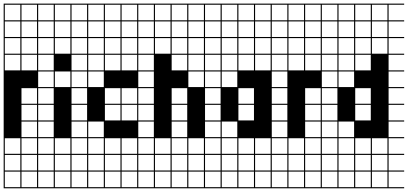

<svg xmlns="http://www.w3.org/2000/svg" viewBox="-20 -747 2222 1046"><path d="M272.7 278.8H0V187.9H6.1V272.7H90.9V187.9H97V272.7H181.8V187.9H0V-727.3H272.7V-721.2H187.9V-636.4H272.7V-630.3H187.9V-545.5H272.7V-539.4H187.9V-454.5H272.7V-448.5H187.9V-363.6H272.7V-357.6H187.9V-272.7H272.7V-266.7H187.9V-181.8H272.7V-175.8H187.9V-90.9H272.7V-84.8H187.9V0H272.7V6.1H187.9V90.9H272.7V97H187.9V181.8H272.7V187.9H187.9V272.7H272.7ZM90.9 -636.4V-721.2H6.1V-636.4ZM97 -636.4H181.8V-721.2H97ZM6.1 -545.5H90.9V-630.3H6.1ZM97 -545.5H181.8V-630.3H97ZM6.1 -454.5H90.9V-539.4H6.1ZM97 -454.5H181.8V-539.4H97ZM6.1 -363.6H90.9V-448.5H6.1ZM97 -363.6H181.8V-448.5H97ZM97 -181.8H181.8V-266.7H97ZM97 -90.9H181.8V-175.8H97ZM97 0H181.8V-84.8H97ZM6.1 90.9H90.9V6.1H6.1ZM97 90.9H181.8V6.1H97ZM6.1 181.8H90.9V97H6.1ZM97 181.8H181.8V97H97Z M272.7 278.8V187.9H278.8V272.7H363.6V187.9H272.7V-727.3H454.5V-721.2H369.7V-636.4H454.5V-630.3H369.7V-545.5H454.5V-539.4H369.7V-454.5H454.5V-448.5H369.7V-363.6H454.5V-357.6H369.7V-272.7H454.5V-266.7H369.7V-181.8H454.5V-175.8H369.7V-90.9H454.5V-84.8H369.7V0H454.5V6.1H369.7V90.9H454.5V97H369.7V181.8H454.5V187.9H369.7V272.7H454.5V278.8ZM278.8 -636.4H363.6V-721.2H278.8ZM278.8 -545.5H363.6V-630.3H278.8ZM278.8 -454.5H363.6V-539.4H278.8ZM278.8 -272.7H363.6V-357.6H278.8ZM278.8 90.9H363.6V6.1H278.8ZM363.6 97H278.8V181.8H363.6Z M818.2 278.8H454.5V187.9H460.6V272.7H545.5V187.9H551.5V272.7H636.4V187.9H642.4V272.7H727.3V187.9H454.5V-727.3H818.2V-721.2H733.3V-636.4H818.2V-630.3H733.3V-545.5H818.2V-539.4H733.3V-454.5H818.2V-448.5H733.3V-363.6H818.2V-357.6H733.3V-272.7H818.2V-266.7H733.3V-181.8H818.2V-175.8H733.3V-90.9H818.2V-84.8H733.3V0H818.2V6.1H733.3V90.9H818.2V97H733.3V181.8H818.2V187.9H733.3V272.7H818.2ZM642.4 -636.4H727.3V-721.2H642.4ZM551.5 -636.4H636.4V-721.2H551.5ZM460.6 -636.4H545.5V-721.2H460.6ZM551.5 -545.5H636.4V-630.3H551.5ZM642.4 -545.5H727.3V-630.3H642.4ZM460.6 -545.5H545.5V-630.3H460.6ZM642.4 -454.5H727.3V-539.4H642.4ZM551.5 -454.5H636.4V-539.4H551.5ZM460.6 -454.5H545.5V-539.4H460.6ZM642.4 -363.6H727.3V-448.5H642.4ZM460.6 -363.6H545.5V-448.5H460.6ZM551.5 -363.6H636.4V-448.5H551.5ZM460.6 -272.7H545.5V-357.6H460.6ZM551.5 -181.8H636.4V-266.7H551.5ZM642.4 -181.8H727.3V-266.7H642.4ZM551.5 -90.9H636.4V-175.8H551.5ZM642.4 -90.9H727.3V-175.8H642.4ZM460.6 0H545.5V-84.8H460.6ZM551.5 90.9H636.4V6.1H551.5ZM642.4 90.9H727.3V6.1H642.4ZM460.6 90.9H545.5V6.1H460.6ZM551.5 181.8H636.4V97H551.5ZM460.6 181.8H545.5V97H460.6ZM727.3 97H642.4V181.8H727.3Z M1181.8 278.8H818.2V187.9H824.2V272.7H909.1V187.9H818.2V-727.3H1181.8V-721.2H1097V-636.4H1181.8V-630.3H1097V-545.5H1181.8V-539.4H1097V-454.5H1181.8V-448.5H1097V-363.6H1181.8V-357.6H1097V-272.7H1181.8V-266.7H1097V-181.8H1181.8V-175.8H1097V-90.9H1181.8V-84.8H1097V0H1181.8V6.1H1097V90.9H1181.8V97H1097V181.8H1181.8V187.9H1097V272.7H1181.8ZM1006.1 -636.4H1090.9V-721.2H1006.1ZM824.2 -636.4H909.1V-721.2H824.2ZM915.2 -636.4H1000V-721.2H915.2ZM1006.1 -545.5H1090.9V-630.3H1006.1ZM824.2 -545.5H909.1V-630.3H824.2ZM915.2 -545.5H1000V-630.3H915.2ZM1006.1 -454.5H1090.9V-539.4H1006.1ZM824.2 -454.5H909.1V-539.4H824.2ZM915.2 -454.5H1000V-539.4H915.2ZM1006.1 -363.6H1090.9V-448.5H1006.1ZM915.2 -363.6H1000V-448.5H915.2ZM1006.1 -272.7H1090.9V-357.6H1006.1ZM915.2 -181.8H1000V-266.7H915.2ZM915.2 -90.9H1000V-175.8H915.2ZM915.2 0H1000V-84.8H915.2ZM1006.1 90.9H1090.9V6.1H1006.1ZM915.2 90.9H1000V6.1H915.2ZM824.2 90.9H909.1V6.1H824.2ZM915.2 181.8H1000V97H915.2ZM824.2 181.8H909.1V97H824.2ZM1090.9 97H1006.1V181.8H1090.9ZM1000 272.7V187.9H915.2V272.7ZM1090.9 272.7V187.9H1006.1V272.7Z M1545.5 278.8H1181.8V187.9H1187.9V272.7H1272.7V187.9H1278.8V272.7H1363.6V187.9H1369.7V272.7H1454.5V187.9H1181.8V-727.3H1545.5V-721.2H1460.6V-636.4H1545.5V-630.3H1460.6V-545.5H1545.5V-539.4H1460.6V-454.5H1545.5V-448.5H1460.6V-363.6H1545.5V-357.6H1460.6V-272.7H1545.5V-266.7H1460.6V-181.8H1545.5V-175.8H1460.6V-90.9H1545.5V-84.8H1460.6V0H1545.5V6.1H1460.6V90.9H1545.5V97H1460.6V181.8H1545.5V187.9H1460.6V272.7H1545.5ZM1278.8 -636.4H1363.6V-721.2H1278.8ZM1369.7 -636.4H1454.5V-721.2H1369.7ZM1187.9 -636.4H1272.7V-721.2H1187.9ZM1369.7 -545.5H1454.5V-630.3H1369.7ZM1278.8 -545.5H1363.6V-630.3H1278.8ZM1187.9 -545.5H1272.7V-630.3H1187.9ZM1369.7 -454.5H1454.5V-539.4H1369.7ZM1278.8 -454.5H1363.6V-539.4H1278.8ZM1187.9 -454.5H1272.7V-539.4H1187.9ZM1369.7 -363.6H1454.5V-448.5H1369.7ZM1187.9 -363.6H1272.7V-448.5H1187.9ZM1278.8 -363.6H1363.6V-448.5H1278.8ZM1187.9 -272.7H1272.7V-357.6H1187.9ZM1278.8 -181.8H1363.6V-266.7H1278.8ZM1278.8 -90.9H1363.6V-175.8H1278.8ZM1187.9 0H1272.7V-84.8H1187.9ZM1278.8 90.9H1363.6V6.1H1278.8ZM1369.7 90.9H1454.5V6.1H1369.7ZM1187.9 90.9H1272.7V6.1H1187.9ZM1278.8 181.8H1363.6V97H1278.8ZM1187.9 181.8H1272.7V97H1187.9ZM1454.5 97H1369.7V181.8H1454.5Z M1818.2 278.8H1545.5V187.9H1551.5V272.7H1636.4V187.9H1642.4V272.7H1727.3V187.9H1545.5V-727.3H1818.2V-721.2H1733.3V-636.4H1818.2V-630.3H1733.3V-545.5H1818.2V-539.4H1733.3V-454.5H1818.2V-448.5H1733.3V-363.6H1818.2V-357.6H1733.3V-272.7H1818.2V-266.7H1733.3V-181.8H1818.2V-175.8H1733.3V-90.9H1818.2V-84.8H1733.3V0H1818.2V6.1H1733.3V90.9H1818.2V97H1733.3V181.8H1818.2V187.9H1733.3V272.7H1818.2ZM1636.4 -636.4V-721.2H1551.5V-636.4ZM1642.4 -636.4H1727.3V-721.2H1642.4ZM1551.5 -545.5H1636.4V-630.3H1551.5ZM1642.4 -545.5H1727.3V-630.3H1642.4ZM1551.5 -454.5H1636.4V-539.4H1551.5ZM1642.4 -454.5H1727.3V-539.4H1642.4ZM1551.5 -363.6H1636.4V-448.5H1551.5ZM1642.4 -363.6H1727.3V-448.5H1642.4ZM1642.4 -181.8H1727.3V-266.7H1642.4ZM1642.4 -90.9H1727.3V-175.8H1642.4ZM1642.4 0H1727.3V-84.8H1642.4ZM1551.5 90.9H1636.4V6.1H1551.5ZM1642.4 90.9H1727.3V6.1H1642.4ZM1551.5 181.8H1636.4V97H1551.5ZM1642.4 181.8H1727.3V97H1642.4Z M2090.9 -636.4V-721.2H2006.1V-636.4ZM2090.9 -545.5V-630.3H2006.1V-545.5ZM2000 -545.5V-630.3H1915.2V-545.5ZM1909.1 -545.5V-630.3H1824.2V-545.5ZM2090.9 -454.5V-539.4H2006.1V-454.5ZM2000 -454.5V-539.4H1915.2V-454.5ZM1909.1 -454.5V-539.4H1824.2V-454.5ZM2000 -363.6V-448.5H1915.2V-363.6ZM1909.1 -363.6V-448.5H1824.2V-363.6ZM1909.1 -272.7V-357.6H1824.2V-272.7ZM2000 -181.8V-266.7H1915.2V-181.8ZM2000 -90.9V-175.8H1915.2V-90.9ZM1909.1 0V-84.8H1824.2V0ZM2090.9 90.9V6.1H2006.1V90.9ZM2000 90.9V6.1H1915.2V90.9ZM1909.1 90.9V6.1H1824.2V90.9ZM2090.9 272.7V187.9H2006.1V272.7ZM1909.1 -636.4V-721.2H1824.2V-636.4ZM2000 -636.4V-721.2H1915.2V-636.4ZM1909.1 97H1824.2V181.8H1909.1ZM2000 97H1915.2V181.8H2000ZM2090.9 181.8V97H2006.1V181.8ZM2000 272.7V187.9H1915.2V272.7ZM1909.1 272.7V187.9H1824.2V272.7ZM2181.8 278.8H1818.2V-727.3H2181.8V-721.2H2097V-636.4H2181.8V-630.3H2097V-545.5H2181.8V-539.4H2097V-454.5H2181.8V-448.5H2097V-363.6H2181.8V-357.6H2097V-272.7H2181.8V-266.7H2097V-181.8H2181.8V-175.8H2097V-90.9H2181.8V-84.8H2097V0H2181.8V6.1H2097V90.9H2181.8V97H2097V181.8H2181.8V187.9H2097V272.7H2181.8Z"/></svg>

Font: Micro 5 Charted
Style: Regular
Weight: 400
Designer: Sarah Cadigan-Fried
Version: Version 1.000; ttfautohint (v1.8.4.7-5d5b)